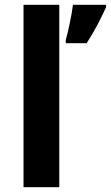

<svg xmlns="http://www.w3.org/2000/svg" viewBox="-20 -780 462 800"><path d="M227 0H78V-760H227ZM422 -760V-750Q407 -717 387 -678.5Q367 -640 341 -600H254V-613Q262 -642 271 -685Q280 -728 284 -760Z"/></svg>

Font: Noto Sans
Style: Bold
Weight: 700
Designer: Monotype Design Team
Foundry: Monotype Imaging Inc.
Version: Version 2.000;GOOG;noto-source:20170915:90ef993387c0; ttfaut